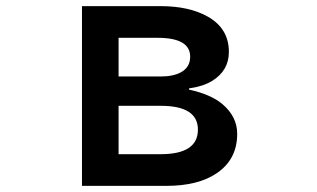

<svg xmlns="http://www.w3.org/2000/svg" viewBox="-20 -585 1040 630"><path d="M249 -564.9H506.3Q601.1 -564.9 662.1 -530.3Q731 -491.2 731 -414.6Q731 -352.5 674.8 -318.8Q646 -301.3 600.1 -294.9V-291Q671.9 -275.4 710 -243.2Q758.3 -202.1 758.3 -146Q758.3 -62.5 691.9 -17.1Q630.9 24.9 525.4 24.9H249ZM369.1 -460.9V-334H507.3Q549.3 -334 575.2 -348.6Q604 -365.2 604 -398.9Q604 -460.9 497.1 -460.9ZM369.1 -237.8V-79.1H507.3Q629.4 -79.1 629.4 -159.7Q629.4 -237.8 507.3 -237.8Z"/></svg>

Font: FORM UDPGothic
Style: Bold
Weight: 700
Foundry: Pronama LLC
Version: Version 1.051